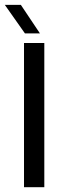

<svg xmlns="http://www.w3.org/2000/svg" viewBox="-45 -779 259 799"><path d="M54.9 0V-600H139.4V0ZM58.8 -640 -24.9 -758.7H41.8L121.2 -640Z"/></svg>

Font: Big Shoulders Text SC Thin
Style: Regular
Weight: 100
Designer: Patric King
Foundry: XO Type Co
Version: Version 2.002